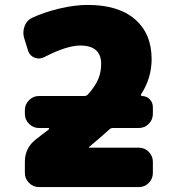

<svg xmlns="http://www.w3.org/2000/svg" viewBox="-20 -760 702 780"><path d="M556 -370Q575 -370 588 -357Q601 -344 601 -325V-297Q601 -274 584.5 -257Q568 -240 544 -240H439Q430 -240 424 -234Q396 -208 342 -163Q341 -162 341 -161Q341 -160 342 -160H544Q568 -160 584.5 -143Q601 -126 601 -103V-57Q601 -34 584.5 -17Q568 0 544 0H138Q115 0 98 -17Q81 -34 81 -57V-103Q81 -159 126 -194Q132 -199 150.5 -213Q169 -227 178 -234Q180 -236 179.5 -238Q179 -240 176 -240H138Q115 -240 98 -257Q81 -274 81 -297V-313Q81 -336 98 -353Q115 -370 138 -370H323Q331 -370 337 -376Q368 -411 379.5 -439.5Q391 -468 391 -500Q391 -575 306 -575Q251 -575 160 -528Q141 -518 121 -525.5Q101 -533 94 -554L78 -606Q71 -630 80 -654Q89 -678 111 -688Q161 -711 222.5 -725.5Q284 -740 336 -740Q461 -740 528.5 -681.5Q596 -623 596 -520Q596 -442 552 -375Q552 -374 553.5 -372Q555 -370 556 -370Z"/></svg>

Font: Rounded Mplus 1c Black
Style: Regular
Weight: 900
Version: Version 1.059.20150529